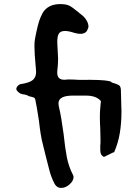

<svg xmlns="http://www.w3.org/2000/svg" viewBox="-20 -745 666 942"><path d="M280 177Q256 177 244 149Q231 123 223 93Q215 63 204 19L190 -38Q184 -60 179.5 -88.5Q175 -117 171 -153Q160 -225 153 -257Q152 -263 147 -266Q145 -267 138.5 -269Q132 -271 122 -273Q115 -278 102 -281Q89 -282 80 -286Q73 -290 66.5 -296.5Q60 -303 60 -308Q60 -316 67 -323.5Q74 -331 80 -332Q126 -339 141.5 -353Q157 -367 157 -391Q157 -395 156.5 -402.5Q156 -410 155 -420Q149 -482 149 -519Q149 -543 152 -556L158 -586Q165 -619 171 -638.5Q177 -658 189 -681Q215 -725 276 -725Q281 -725 287.5 -724.5Q294 -724 301 -723Q319 -720 335 -708Q343 -702 356.5 -691.5Q370 -681 389 -665Q398 -657 406 -642.5Q414 -628 414 -614Q414 -610 411 -604Q404 -579 374 -579Q361 -579 344 -584Q317 -593 299 -593Q277 -593 269 -580.5Q261 -568 261 -539L262 -516Q264 -477 265 -459Q265 -443 264 -427.5Q263 -412 261 -396Q257 -350 302 -354Q306 -355 311.5 -355Q317 -355 324 -355Q332 -355 344 -354.5Q356 -354 372 -353Q482 -355 516 -347Q524 -346 529 -340Q550 -334 561 -328.5Q572 -323 573 -306L574 -271Q575 -248 575 -230Q575 -212 576 -200Q576 -142 568 -93Q560 -44 540 2Q535 2 515 13Q505 18 498.5 21Q492 24 490 25Q477 18 474 7Q471 -4 472 -32Q473 -36 473 -43Q473 -50 473 -60L472 -111Q471 -129 470.5 -143.5Q470 -158 470 -169Q470 -191 471.5 -211Q473 -231 475 -249Q453 -276 401 -276H355Q342 -276 332.5 -276Q323 -276 317 -275Q267 -270 267 -238Q267 -228 270 -217Q275 -196 280.5 -164Q286 -132 292 -88Q299 -20 308 26.5Q317 73 339 115L341 122Q341 142 321.5 159.5Q302 177 280 177Z"/></svg>

Font: Mansalva
Style: Regular
Weight: 400
Designer: Carolina Short
Foundry: Carolina Short
Version: Version 2.112; ttfautohint (v1.8.4.7-5d5b)